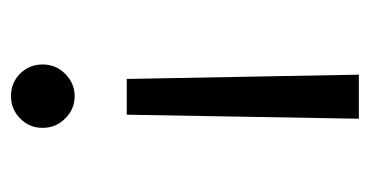

<svg xmlns="http://www.w3.org/2000/svg" viewBox="-182 -492 672 349"><g transform="rotate(90 154.5 -317.0)"><path d="M96.7 -58.1C96.7 -42 102.1 -28.3 113.3 -17.1C124.5 -5.9 138.2 -0.5 154.3 -0.5C170.4 -0.5 184.1 -6.3 195.3 -17.6C206.5 -28.8 211.9 -42 211.9 -58.1C211.9 -74.2 206.1 -87.9 194.8 -99.1C183.6 -110.4 169.9 -116.2 154.3 -116.2C138.7 -116.2 125 -110.4 113.8 -99.1C102.5 -87.9 96.7 -74.2 96.7 -58.1ZM115.2 -632.8 123 -210.9H188L195.3 -632.8Z"/></g></svg>

Font: Shabnam FD Light
Style: Regular
Weight: 300
Foundry: DejaVu fonts team - Redesigned by Saber Rastikerdar - Based on Vazir font
Version: Version 5.00;October 20, 2019;FontCreator 12.0.0.2547 64-bit